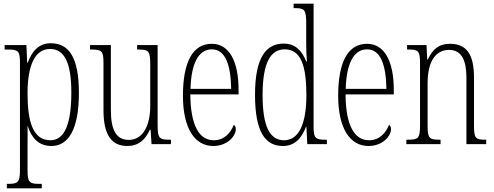

<svg xmlns="http://www.w3.org/2000/svg" viewBox="-20 -780 2675 1039"><path d="M17 239H206V215H194C140 215 129 208 129 141V18C129 -30 130 -72 129 -98H130C151 -33 190 10 258 10C350 10 407 -79 407 -278C407 -467 354 -546 255 -546C188 -546 153 -501 130 -441H127L123 -536H5V-512H19C80 -512 88 -505 88 -438V140C88 208 77 215 22 215H17ZM253 -21C158 -21 129 -122 129 -275C129 -426 169 -515 251 -515C330 -515 366 -438 366 -279C366 -121 334 -21 253 -21Z M669 10C729 10 766 -23 791 -78H795L800 0H905V-24H902C843 -24 833 -29 833 -103V-536H722V-512H725C787 -512 793 -505 793 -425V-206C793 -107 757 -23 677 -23C609 -23 580 -76 580 -184V-536H467V-512H471C530 -512 540 -506 540 -440V-184C540 -45 587 10 669 10Z M1134 10C1214 10 1256 -47 1256 -80C1256 -94 1251 -101 1245 -104C1228 -62 1195 -21 1137 -21C1058 -21 1011 -101 1010 -269H1271V-294C1271 -449 1220 -543 1126 -543C1026 -543 970 -450 970 -262C970 -88 1032 10 1134 10ZM1231 -299H1011C1014 -431 1052 -513 1126 -513C1201 -513 1229 -426 1231 -299Z M1511 10C1574 10 1612 -31 1636 -94H1638L1643 0H1749V-24H1740C1689 -24 1677 -32 1677 -91V-760H1569V-736H1574C1626 -736 1637 -730 1637 -655V-548C1637 -513 1638 -479 1641 -448H1637C1614 -505 1579 -544 1515 -544C1422 -544 1360 -473 1360 -267C1360 -63 1417 10 1511 10ZM1517 -21C1441 -21 1401 -94 1401 -265C1401 -443 1445 -513 1521 -513C1608 -513 1638 -425 1638 -265C1638 -109 1597 -21 1517 -21Z M1974 10C2054 10 2096 -47 2096 -80C2096 -94 2091 -101 2085 -104C2068 -62 2035 -21 1977 -21C1898 -21 1851 -101 1850 -269H2111V-294C2111 -449 2060 -543 1966 -543C1866 -543 1810 -450 1810 -262C1810 -88 1872 10 1974 10ZM2071 -299H1851C1854 -431 1892 -513 1966 -513C2041 -513 2069 -426 2071 -299Z M2179 0H2364V-24H2358C2304 -24 2294 -31 2294 -99V-330C2294 -454 2342 -510 2410 -510C2479 -510 2504 -452 2504 -360V0H2611V-24H2607C2554 -24 2545 -31 2545 -100V-360C2545 -486 2505 -543 2415 -543C2353 -543 2320 -511 2295 -458H2292L2288 -536H2183V-512H2188C2243 -512 2253 -506 2253 -438V-100C2253 -31 2243 -24 2187 -24H2179Z"/></svg>

Font: Noto Serif Sinhala ExtraCondensed ExtraLight
Style: Regular
Weight: 200
Width: 2
Designer: Jelle Bosma - Monotype Design Team
Foundry: Monotype Imaging Inc.
Version: Version 2.007